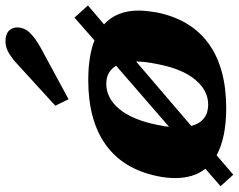

<svg xmlns="http://www.w3.org/2000/svg" viewBox="-108 -710 849 682"><g transform="rotate(-90 316.0 -369.5)"><path d="M304 -550 281 -597 430 -733Q443 -746 464.5 -760Q486 -774 510 -774Q535 -774 547 -762Q559 -750 559 -733Q559 -708 541 -688.5Q523 -669 487 -649ZM619 -301Q619 -277 612 -235Q587 -114 501 -52Q415 10 272 10Q168 10 105 -24L36 35L-5 -10L57 -64Q24 -106 24 -171Q24 -203 31 -235Q56 -356 142.5 -418Q229 -480 372 -480Q457 -480 513 -458L594 -529L637 -481L570 -424Q619 -379 619 -301ZM206 -193 423 -381Q402 -416 359 -416Q308 -416 269.5 -370Q231 -324 213 -235Q207 -204 206 -193ZM429 -235Q438 -279 438 -310L209 -114Q217 -84 236.5 -69Q256 -54 285 -54Q335 -54 373.5 -100Q412 -146 429 -235Z"/></g></svg>

Font: Taviraj ExtraBold
Style: Italic
Weight: 800
Italic angle: -12°
Designer: Katatrad Team
Foundry: CadsonDemak
Version: Version 1.001